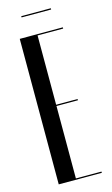

<svg xmlns="http://www.w3.org/2000/svg" viewBox="-123 -845 519 891"><g transform="rotate(-15 136.5 -399.5)"><path d="M250 -699V-693H127V-360H230V-354H127V-6H250V0H43V-699ZM219 -793H77V-799H219Z"/></g></svg>

Font: Moniqa SemBd Narrow Display
Style: Regular
Weight: 600
Width: 4
Designer: Rajesh Rajput
Foundry: Rajesh Rajput
Version: Version 1.000